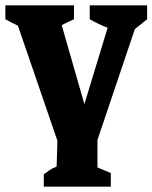

<svg xmlns="http://www.w3.org/2000/svg" viewBox="-44 -509 571 719"><path d="M292 -437V-489H507V-437L461 -400L321 15V118L371 139V190H120V144Q130 136 141 128.5Q152 121 168 115L171 18L23 -413Q-1 -424 -24 -437V-489H233V-437L187 -415L272 -119L359 -405Q325 -418 292 -437Z"/></svg>

Font: Piazzolla
Style: Bold
Weight: 700
Designer: Juan Pablo del Peral
Foundry: Huerta Tipografica
Version: Version 1.330